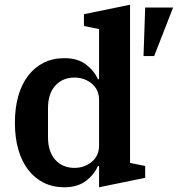

<svg xmlns="http://www.w3.org/2000/svg" viewBox="-20 -780 752 812"><path d="M252 12Q204 12 165.5 -7Q127 -26 99.5 -61.5Q72 -97 57.5 -147.5Q43 -198 43 -261Q43 -324 57.5 -374.5Q72 -425 99.5 -460.5Q127 -496 165.5 -515Q204 -534 252 -534Q309 -534 344 -507Q379 -480 394 -445H399V-657L335 -670V-720L530 -760V-91L594 -78V-28L399 12V-78H394Q379 -42 343.5 -15Q308 12 252 12ZM295 -70Q337 -70 368 -95.5Q399 -121 399 -165V-357Q399 -401 368 -426.5Q337 -452 295 -452Q245 -452 214 -418Q183 -384 183 -322V-200Q183 -138 214 -104Q245 -70 295 -70ZM594 -748H712L632 -543H587Z"/></svg>

Font: IBM Plex Serif SemiBold
Style: Regular
Weight: 600
Designer: Mike Abbink, Paul van der Laan, Pieter van Rosmalen
Foundry: Bold Monday
Version: Version 2.5